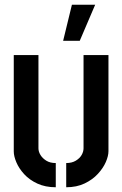

<svg xmlns="http://www.w3.org/2000/svg" viewBox="-20 -784 515 809"><path d="M246 -612 283 -764H381L316 -612ZM259 5V-97Q283 -97 299.5 -107Q316 -117 324 -131Q332 -145 332 -159V-552H437V-147Q437 -127 426 -101.5Q415 -76 392.5 -51.5Q370 -27 336.5 -11Q303 5 259 5ZM215 5Q171 5 137.5 -10.5Q104 -26 82 -50Q60 -74 49 -100Q38 -126 38 -146V-552H142V-159Q142 -145 150.5 -131Q159 -117 175 -107Q191 -97 215 -97Z"/></svg>

Font: Stick No Bills ExtraLight SemiBold
Style: Regular
Weight: 600
Version: Version 2.000